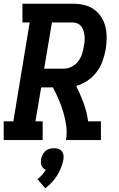

<svg xmlns="http://www.w3.org/2000/svg" viewBox="-24 -755 644 1035"><path d="M-4 0V-101H48L136 -634H97V-735H367Q398 -735 427.5 -728.5Q457 -722 481 -705.5Q505 -689 521 -664.5Q537 -640 544 -611.5Q551 -583 551 -552Q551 -521 546 -490Q540 -458 529 -426.5Q518 -395 497.5 -367.5Q477 -340 448 -320.5Q419 -301 387 -292Q409 -247 426.5 -199.5Q444 -152 451 -101H520V0H332Q338 -39 333 -76.5Q328 -114 317.5 -149.5Q307 -185 292.5 -218.5Q278 -252 261 -284H198L167 -101H206V0ZM214 -385H320Q342 -385 362.5 -395.5Q383 -406 397 -424Q411 -442 418 -463.5Q425 -485 428 -506Q431 -520 432 -534.5Q433 -549 431.5 -562.5Q430 -576 426.5 -589Q423 -602 414.5 -612.5Q406 -623 393.5 -628.5Q381 -634 367 -634H256ZM220 260 178 211Q191 201 202.5 188Q214 175 223 160Q215 157 209 151.5Q203 146 200 138.5Q197 131 196.5 122Q196 113 197 104Q199 92 205 80Q211 68 220.5 59.5Q230 51 242.5 47.5Q255 44 267 44Q280 44 291 47.5Q302 51 309 59.5Q316 68 318 80Q320 92 318 104Q314 126 305.5 148Q297 170 284.5 190Q272 210 255.5 228Q239 246 220 260Z"/></svg>

Font: Iosevka Curly Slab ExObl
Style: Bold
Weight: 700
Width: 7
Italic angle: -9°
Monospace: yes
Designer: Belleve Invis
Foundry: Belleve Invis
Version: Version 11.0.0; ttfautohint (v1.8.3)